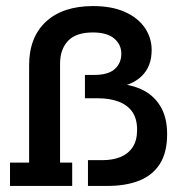

<svg xmlns="http://www.w3.org/2000/svg" viewBox="-20 -613 613 633"><path d="M334 0H270V-85H318Q352 -85 377.5 -95.5Q403 -106 417.5 -128Q432 -150 432 -185Q432 -222 416 -244.5Q400 -267 371 -278Q342 -289 303 -289H260V-366H291Q337 -366 358.5 -385.5Q380 -405 380 -436Q380 -466 356.5 -486Q333 -506 286 -506Q230 -506 204 -478Q178 -450 178 -403V-77H218V0H13V-77H76V-398Q76 -490 131.5 -541.5Q187 -593 287 -593Q348 -593 391 -574Q434 -555 457 -522Q480 -489 480 -448Q480 -393 446 -361Q412 -329 350 -323L355 -337Q405 -337 445 -319Q485 -301 508 -264Q531 -227 531 -171Q531 -110 507 -72.5Q483 -35 439 -17.5Q395 0 334 0Z"/></svg>

Font: Rokkitt SemiBold
Style: Regular
Weight: 600
Designer: Vernon Adams
Foundry: Vernon Adams
Version: Version 3.103